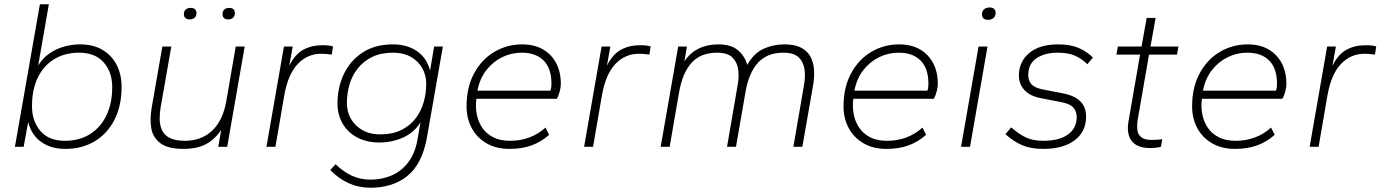

<svg xmlns="http://www.w3.org/2000/svg" viewBox="-20 -688 6471 900"><path d="M286 10Q220 10 174 -22Q128 -54 112 -116L91 0H50L167 -668H209L159 -381Q189 -430 242 -455Q295 -480 356 -480Q419 -480 462.5 -453Q506 -426 528 -381.5Q550 -337 550 -281Q550 -192 516.5 -126.5Q483 -61 423.5 -25.5Q364 10 286 10ZM284 -28Q352 -28 401.5 -59Q451 -90 478.5 -146.5Q506 -203 506 -280Q506 -350 466 -395.5Q426 -441 351 -441Q284 -441 234 -410.5Q184 -380 157 -324Q130 -268 130 -190Q130 -120 169.5 -74Q209 -28 284 -28Z M841 10Q767 10 731.5 -17Q696 -44 689 -88Q682 -132 691 -183L741 -470H783L733 -185Q728 -156 728.5 -128Q729 -100 739.5 -77.5Q750 -55 775.5 -41.5Q801 -28 847 -28Q924 -28 974.5 -75.5Q1025 -123 1041 -215L1085 -470H1127L1045 0H1003L1017 -79Q984 -31 942 -10.5Q900 10 841 10ZM1050 -597Q1037 -597 1030 -603.5Q1023 -610 1023 -621Q1023 -636 1031.5 -643.5Q1040 -651 1055 -651Q1068 -651 1074.5 -644.5Q1081 -638 1081 -627Q1081 -613 1073 -605Q1065 -597 1050 -597ZM869 -597Q856 -597 849 -603.5Q842 -610 842 -621Q842 -636 850.5 -643.5Q859 -651 874 -651Q887 -651 894 -644.5Q901 -638 901 -627Q901 -613 892.5 -605Q884 -597 869 -597Z M1229 0 1311 -470H1352L1336 -380Q1363 -434 1402 -455Q1441 -476 1491 -476Q1509 -476 1521 -474.5Q1533 -473 1541 -470L1535 -432Q1522 -434 1510.5 -435Q1499 -436 1486 -436Q1422 -436 1376.5 -389Q1331 -342 1313 -244L1271 0Z M1716 192Q1662 192 1615 171Q1568 150 1528 109L1553 82Q1592 119 1631 136.5Q1670 154 1717 154Q1769 154 1814.5 135Q1860 116 1892.5 74.5Q1925 33 1937 -34L1951 -115Q1922 -67 1870 -43.5Q1818 -20 1757 -20Q1701 -20 1656.5 -42.5Q1612 -65 1587 -107Q1562 -149 1562 -204Q1562 -279 1592 -341.5Q1622 -404 1680 -442Q1738 -480 1822 -480Q1887 -480 1933.5 -449Q1980 -418 1996 -357L2015 -470H2056L1981 -42Q1959 80 1890.5 136Q1822 192 1716 192ZM1762 -58Q1819 -58 1860 -78Q1901 -98 1927 -131.5Q1953 -165 1965.5 -207.5Q1978 -250 1978 -295Q1978 -336 1959 -369Q1940 -402 1905.5 -421.5Q1871 -441 1824 -441Q1766 -441 1725.5 -421.5Q1685 -402 1658 -368.5Q1631 -335 1618.5 -292.5Q1606 -250 1606 -205Q1606 -164 1625 -131Q1644 -98 1679 -78Q1714 -58 1762 -58Z M2368 10Q2305 10 2259.5 -17Q2214 -44 2190.5 -89Q2167 -134 2167 -189Q2167 -279 2202.5 -344.5Q2238 -410 2297.5 -445Q2357 -480 2428 -480Q2511 -480 2560 -429.5Q2609 -379 2609 -294Q2609 -281 2604 -260.5Q2599 -240 2590 -225H2213Q2208 -187 2215 -151.5Q2222 -116 2241 -88.5Q2260 -61 2292 -44.5Q2324 -28 2371 -28Q2419 -28 2461 -43.5Q2503 -59 2537 -90L2554 -56Q2517 -23 2472 -6.5Q2427 10 2368 10ZM2218 -263H2560Q2565 -276 2565 -295Q2565 -367 2528.5 -404Q2492 -441 2426 -441Q2377 -441 2334 -420Q2291 -399 2260 -359.5Q2229 -320 2218 -263Z M2718 0 2800 -470H2841L2825 -380Q2852 -434 2891 -455Q2930 -476 2980 -476Q2998 -476 3010 -474.5Q3022 -473 3030 -470L3024 -432Q3011 -434 2999.5 -435Q2988 -436 2975 -436Q2911 -436 2865.5 -389Q2820 -342 2802 -244L2760 0Z M3077 0 3159 -470H3200L3188 -400Q3214 -440 3254.5 -460Q3295 -480 3347 -480Q3405 -480 3437.5 -454Q3470 -428 3483 -384Q3513 -438 3558.5 -459Q3604 -480 3657 -480Q3706 -480 3736 -464Q3766 -448 3780 -420.5Q3794 -393 3796 -358Q3798 -323 3791 -286L3741 0H3699L3748 -285Q3756 -325 3751.5 -360.5Q3747 -396 3724.5 -418.5Q3702 -441 3652 -441Q3576 -441 3533 -394Q3490 -347 3474 -254L3430 0H3388L3437 -285Q3445 -325 3440.5 -360.5Q3436 -396 3413.5 -418.5Q3391 -441 3341 -441Q3265 -441 3222 -394Q3179 -347 3163 -254L3119 0Z M4135 10Q4072 10 4026.5 -17Q3981 -44 3957.5 -89Q3934 -134 3934 -189Q3934 -279 3969.5 -344.5Q4005 -410 4064.5 -445Q4124 -480 4195 -480Q4278 -480 4327 -429.5Q4376 -379 4376 -294Q4376 -281 4371 -260.5Q4366 -240 4357 -225H3980Q3975 -187 3982 -151.5Q3989 -116 4008 -88.5Q4027 -61 4059 -44.5Q4091 -28 4138 -28Q4186 -28 4228 -43.5Q4270 -59 4304 -90L4321 -56Q4284 -23 4239 -6.5Q4194 10 4135 10ZM3985 -263H4327Q4332 -276 4332 -295Q4332 -367 4295.5 -404Q4259 -441 4193 -441Q4144 -441 4101 -420Q4058 -399 4027 -359.5Q3996 -320 3985 -263Z M4485 0 4567 -470H4609L4527 0ZM4611 -595Q4598 -595 4590.5 -601.5Q4583 -608 4583 -620Q4583 -636 4593 -644.5Q4603 -653 4619 -653Q4632 -653 4639.5 -646.5Q4647 -640 4647 -628Q4647 -612 4637 -603.5Q4627 -595 4611 -595Z M4870 10Q4811 10 4770 -8Q4729 -26 4693 -59L4720 -91Q4755 -60 4788.5 -44Q4822 -28 4871 -28Q4945 -28 4986 -57.5Q5027 -87 5027 -139Q5027 -166 5011.5 -183.5Q4996 -201 4956 -209L4858 -228Q4807 -238 4781.5 -266.5Q4756 -295 4756 -334Q4756 -398 4804 -439Q4852 -480 4940 -480Q4998 -480 5037.5 -462.5Q5077 -445 5103 -418L5077 -387Q5052 -412 5020 -426.5Q4988 -441 4939 -441Q4876 -441 4838 -414.5Q4800 -388 4800 -337Q4800 -309 4815.5 -292.5Q4831 -276 4867 -269L4965 -250Q5016 -240 5043.5 -213.5Q5071 -187 5071 -141Q5071 -71 5017.5 -30.5Q4964 10 4870 10Z M5373 6Q5339 6 5316.5 -3.5Q5294 -13 5282.5 -30Q5271 -47 5268 -70Q5265 -93 5270 -120L5324 -432H5213L5220 -470H5331L5355 -604H5397L5373 -470H5504L5497 -432H5366L5312 -121Q5309 -98 5311.5 -77.5Q5314 -57 5330 -44.5Q5346 -32 5379 -32Q5392 -32 5406 -33Q5420 -34 5428 -36L5422 0Q5412 3 5398 4.5Q5384 6 5373 6Z M5769 10Q5706 10 5660.5 -17Q5615 -44 5591.5 -89Q5568 -134 5568 -189Q5568 -279 5603.5 -344.5Q5639 -410 5698.5 -445Q5758 -480 5829 -480Q5912 -480 5961 -429.5Q6010 -379 6010 -294Q6010 -281 6005 -260.5Q6000 -240 5991 -225H5614Q5609 -187 5616 -151.5Q5623 -116 5642 -88.5Q5661 -61 5693 -44.5Q5725 -28 5772 -28Q5820 -28 5862 -43.5Q5904 -59 5938 -90L5955 -56Q5918 -23 5873 -6.5Q5828 10 5769 10ZM5619 -263H5961Q5966 -276 5966 -295Q5966 -367 5929.5 -404Q5893 -441 5827 -441Q5778 -441 5735 -420Q5692 -399 5661 -359.5Q5630 -320 5619 -263Z M6119 0 6201 -470H6242L6226 -380Q6253 -434 6292 -455Q6331 -476 6381 -476Q6399 -476 6411 -474.5Q6423 -473 6431 -470L6425 -432Q6412 -434 6400.5 -435Q6389 -436 6376 -436Q6312 -436 6266.5 -389Q6221 -342 6203 -244L6161 0Z"/></svg>

Font: Gantari ExtraLight
Style: Italic
Weight: 250
Italic angle: -10°
Designer: Anugrah Pasau
Foundry: Lafontype
Version: Version 1.000